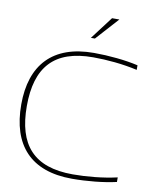

<svg xmlns="http://www.w3.org/2000/svg" viewBox="-95 -952 835 1034"><g transform="rotate(10 322.0 -435.5)"><path d="M612 -629V-654C543 -670 452 -679 370 -679C144 -679 32 -554 32 -338C32 -116 144 9 370 9C452 9 543 0 612 -16V-41C533 -23 445 -15 370 -15C156 -15 63 -123 63 -335C63 -547 156 -655 370 -655C445 -655 533 -647 612 -629ZM339 -756H361L473 -880H433Z"/></g></svg>

Font: LT Wave Thin
Style: Regular
Weight: 100
Designer: Daniel Lyons
Version: Version 2.5 (Glyphs App)